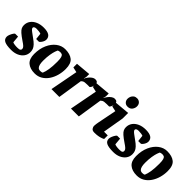

<svg xmlns="http://www.w3.org/2000/svg" viewBox="126 -1655 2592 2592"><g transform="rotate(45 1422.0 -359.0)"><path d="M170 12Q82 12 42.5 -8Q3 -28 3 -74Q3 -92 13.5 -117.5Q24 -143 37 -162.5Q50 -182 58 -182H111L120 -83Q125 -78 150 -73.5Q175 -69 206 -69Q245 -69 257 -78Q269 -87 269 -100Q269 -111 265 -121Q261 -131 246 -145Q231 -159 196 -182Q137 -222 107 -249Q77 -276 67 -298.5Q57 -321 57 -347Q57 -396 84 -433.5Q111 -471 159.5 -492.5Q208 -514 272 -514Q342 -514 376.5 -491Q411 -468 411 -421Q411 -400 396 -373Q381 -346 361 -332H307L297 -422Q283 -428 260 -431Q237 -434 215 -434Q190 -434 177.5 -426Q165 -418 165 -406Q165 -398 172 -388Q179 -378 200 -361.5Q221 -345 262 -316Q311 -282 335.5 -255.5Q360 -229 369 -204.5Q378 -180 378 -152Q378 -104 351.5 -67Q325 -30 278.5 -9Q232 12 170 12Z M620 12Q531 12 480.5 -31.5Q430 -75 430 -169Q430 -270 464.5 -347.5Q499 -425 556.5 -469Q614 -513 682 -513Q774 -513 825 -472Q876 -431 876 -327Q876 -263 859 -202.5Q842 -142 809 -93.5Q776 -45 728.5 -16.5Q681 12 620 12ZM650 -65Q667 -65 675.5 -67.5Q684 -70 691 -74Q699 -94 705.5 -117Q712 -140 716.5 -169Q721 -198 723.5 -234.5Q726 -271 726 -317Q726 -374 717.5 -399.5Q709 -425 694.5 -431Q680 -437 661 -437Q650 -437 637.5 -433.5Q625 -430 622 -427Q618 -421 607.5 -390.5Q597 -360 588.5 -309.5Q580 -259 580 -191Q580 -153 586.5 -124.5Q593 -96 608 -80.5Q623 -65 650 -65Z M931 0 1007 -399 933 -416V-485L1148 -504V-457Q1148 -446 1145 -434Q1142 -422 1138 -412H1142Q1151 -433 1169 -456.5Q1187 -480 1210.5 -496.5Q1234 -513 1256 -513Q1285 -513 1296.5 -500Q1308 -487 1308 -464Q1308 -444 1299 -420Q1290 -396 1276 -384H1230Q1203 -384 1186 -381.5Q1169 -379 1158 -373Q1147 -367 1136 -356L1081 0Z M1303 0 1379 -399 1305 -416V-485L1520 -504V-457Q1520 -446 1517 -434Q1514 -422 1510 -412H1514Q1523 -433 1541 -456.5Q1559 -480 1582.5 -496.5Q1606 -513 1628 -513Q1657 -513 1668.5 -500Q1680 -487 1680 -464Q1680 -444 1671 -420Q1662 -396 1648 -384H1602Q1575 -384 1558 -381.5Q1541 -379 1530 -373Q1519 -367 1508 -356L1453 0Z M1755 7Q1717 7 1702.5 -14.5Q1688 -36 1688 -54Q1688 -72 1691.5 -93Q1695 -114 1697 -126L1751 -399L1677 -415V-485L1891 -504V-400L1839 -95H1910V-26Q1907 -24 1888.5 -16Q1870 -8 1837 -0.5Q1804 7 1755 7ZM1824 -558Q1790 -558 1769.5 -580Q1749 -602 1749 -634Q1749 -657 1758.5 -679Q1768 -701 1787.5 -715.5Q1807 -730 1837 -730Q1869 -730 1891 -709Q1913 -688 1913 -651Q1913 -617 1891 -587.5Q1869 -558 1824 -558Z M2118 12Q2030 12 1990.5 -8Q1951 -28 1951 -74Q1951 -92 1961.5 -117.5Q1972 -143 1985 -162.5Q1998 -182 2006 -182H2059L2068 -83Q2073 -78 2098 -73.5Q2123 -69 2154 -69Q2193 -69 2205 -78Q2217 -87 2217 -100Q2217 -111 2213 -121Q2209 -131 2194 -145Q2179 -159 2144 -182Q2085 -222 2055 -249Q2025 -276 2015 -298.5Q2005 -321 2005 -347Q2005 -396 2032 -433.5Q2059 -471 2107.5 -492.5Q2156 -514 2220 -514Q2290 -514 2324.5 -491Q2359 -468 2359 -421Q2359 -400 2344 -373Q2329 -346 2309 -332H2255L2245 -422Q2231 -428 2208 -431Q2185 -434 2163 -434Q2138 -434 2125.5 -426Q2113 -418 2113 -406Q2113 -398 2120 -388Q2127 -378 2148 -361.5Q2169 -345 2210 -316Q2259 -282 2283.5 -255.5Q2308 -229 2317 -204.5Q2326 -180 2326 -152Q2326 -104 2299.5 -67Q2273 -30 2226.5 -9Q2180 12 2118 12Z M2568 12Q2479 12 2428.5 -31.5Q2378 -75 2378 -169Q2378 -270 2412.5 -347.5Q2447 -425 2504.5 -469Q2562 -513 2630 -513Q2722 -513 2773 -472Q2824 -431 2824 -327Q2824 -263 2807 -202.5Q2790 -142 2757 -93.5Q2724 -45 2676.5 -16.5Q2629 12 2568 12ZM2598 -65Q2615 -65 2623.5 -67.5Q2632 -70 2639 -74Q2647 -94 2653.5 -117Q2660 -140 2664.5 -169Q2669 -198 2671.5 -234.5Q2674 -271 2674 -317Q2674 -374 2665.5 -399.5Q2657 -425 2642.5 -431Q2628 -437 2609 -437Q2598 -437 2585.5 -433.5Q2573 -430 2570 -427Q2566 -421 2555.5 -390.5Q2545 -360 2536.5 -309.5Q2528 -259 2528 -191Q2528 -153 2534.5 -124.5Q2541 -96 2556 -80.5Q2571 -65 2598 -65Z"/></g></svg>

Font: Faustina Light ExtraBold
Style: Italic
Weight: 800
Italic angle: -8°
Version: Version 1.200